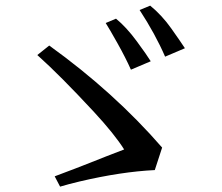

<svg xmlns="http://www.w3.org/2000/svg" viewBox="-20 -784 800 691"><path d="M114.3 -585.9 157.2 -620.1Q390.6 -452.1 563.5 -252.9L537.1 -171.9Q416 -166 266.6 -130.9Q225.6 -121.1 196.3 -112.3L176.8 -149.4Q262.7 -181.6 301.8 -197.3Q365.2 -222.7 426.8 -246.1Q391.6 -301.8 318.4 -380.9Q197.3 -511.7 114.3 -585.9ZM360.4 -701.2 397.5 -716.8Q434.6 -686.5 471.7 -636.2Q508.8 -585.9 522.5 -563.5L451.2 -533.2Q432.6 -575.2 402.8 -628.4Q373 -681.6 360.4 -701.2ZM482.4 -748 520.5 -763.7Q562.5 -729.5 596.7 -681.2Q630.9 -632.8 645.5 -610.4L574.2 -580.1Q539.1 -661.1 482.4 -748Z"/></svg>

Font: GenEi LateMin P v2
Style: Medium
Weight: 500
Designer: o_tamon (Modified)
Foundry: o_tamon / Adobe Systems Incorporated / FONT 910 / Philipp H. Poll
Version: Version 2.1;Original Version 1.004